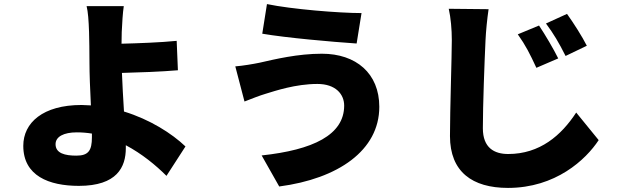

<svg xmlns="http://www.w3.org/2000/svg" viewBox="-20 -841 3040 940"><path d="M430 -187V-169C430 -104 413 -79 354 -79C299 -79 252 -90 252 -135C252 -172 292 -193 356 -193C381 -193 406 -191 430 -187ZM586 -811H404C411 -783 414 -741 416 -684C417 -641 418 -595 418 -533C418 -484 421 -401 425 -325L379 -327C190 -327 94 -240 94 -127C94 20 220 69 366 69C553 69 596 -23 596 -116V-130C675 -88 743 -32 795 20L888 -124C821 -188 714 -256 587 -295C583 -360 579 -429 577 -484C657 -486 770 -490 851 -497L845 -641C766 -633 654 -629 575 -627L576 -684C578 -728 581 -778 586 -811Z M1665 -324C1665 -180 1512 -107 1261 -80L1347 72C1636 34 1837 -105 1837 -318C1837 -482 1723 -578 1556 -578C1437 -578 1326 -551 1251 -534C1217 -527 1169 -519 1132 -516L1177 -344C1208 -356 1253 -374 1281 -382C1327 -396 1427 -430 1534 -430C1623 -430 1665 -380 1665 -324ZM1287 -821 1264 -676C1380 -656 1606 -636 1726 -628L1750 -777C1640 -777 1407 -796 1287 -821Z M2619 -716 2515 -673C2554 -618 2574 -578 2606 -509L2713 -555C2691 -600 2649 -671 2619 -716ZM2756 -773 2653 -726C2692 -673 2714 -636 2749 -567L2853 -617C2831 -661 2787 -730 2756 -773ZM2372 -796 2177 -798C2187 -753 2192 -698 2192 -644C2192 -569 2183 -301 2183 -175C2183 0 2292 79 2467 79C2700 79 2848 -59 2911 -155L2801 -290C2728 -178 2623 -87 2468 -87C2400 -87 2344 -117 2344 -213C2344 -323 2352 -539 2357 -644C2359 -688 2365 -748 2372 -796Z"/></svg>

Font: Noto Sans CJK HK Black
Style: Regular
Weight: 900
Designer: Ryoko NISHIZUKA 西塚涼子 (kana, bopomofo & ideographs); Paul D. Hunt (Latin, Greek & Cyrillic); Sandoll Communications 산돌커뮤니
Foundry: Adobe
Version: Version 2.004;hotconv 1.0.118;makeotfexe 2.5.65603